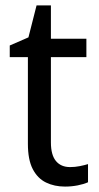

<svg xmlns="http://www.w3.org/2000/svg" viewBox="-20 -679 364 709"><path d="M239 -62Q257 -62 274.5 -65.5Q292 -69 305 -73V-6Q290 1 267 5.5Q244 10 220 10Q181 10 150 -5Q119 -20 101 -54.5Q83 -89 83 -148V-468H16V-511L85 -541L115 -659H168V-536H299V-468H168V-153Q168 -107 186.5 -84.5Q205 -62 239 -62Z"/></svg>

Font: Noto Sans Khmer SemiCondensed
Style: Regular
Weight: 400
Width: 4
Designer: Danh Hong and the Monotype Design Team
Foundry: Monotype Imaging Inc.
Version: Version 2.004